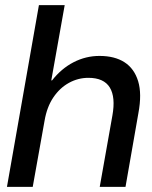

<svg xmlns="http://www.w3.org/2000/svg" viewBox="-20 -725 591 745"><path d="M7 0 131 -705H231L179 -413H182Q218 -459 265.5 -483.5Q313 -508 366 -508Q425 -508 463 -483.5Q501 -459 516 -410Q531 -361 517 -286L467 0H367L416 -276Q429 -348 406 -385.5Q383 -423 323 -423Q283 -423 247.5 -403.5Q212 -384 187 -347Q162 -310 153 -257L107 0Z"/></svg>

Font: DM Sans 36pt Medium
Style: Italic
Weight: 500
Italic angle: -10°
Designer: Colophon Foundry, Jonny Pinhorn
Foundry: Colophon Foundry
Version: Version 4.004;gftools[0.9.30]